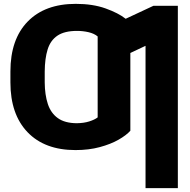

<svg xmlns="http://www.w3.org/2000/svg" viewBox="-20 -757 970 981"><path d="M888.7 -727.5V204.1H723.6V-522.9L646 -486.3V-88.9Q625.5 -65.9 585.7 -43.2Q545.9 -20.5 490 -5.4Q434.1 9.8 365.7 9.8Q208.5 9.8 120.8 -81.5Q33.2 -172.9 33.2 -335.9V-391.6Q33.2 -556.2 121.3 -646.7Q209.5 -737.3 367.2 -737.3Q454.1 -737.3 519.5 -713.9Q585 -690.4 622.1 -661.1L764.2 -727.5ZM373.5 -599.1Q309.6 -599.1 273.7 -575Q237.8 -550.8 223.4 -504.4Q209 -458 208.5 -391.6V-335.9Q209 -272.5 224.4 -225.8Q239.7 -179.2 275.4 -153.6Q311 -127.9 372.1 -127.4Q408.7 -127.9 436.3 -136.7Q463.9 -145.5 479 -157.2V-570.8Q460.9 -585.9 432.4 -592.5Q403.8 -599.1 373.5 -599.1Z"/></svg>

Font: Inter Tight ExtraBold
Style: Regular
Weight: 800
Designer: Rasmus Andersson
Foundry: rsms
Version: Version 3.004; ttfautohint (v1.8.4.7-5d5b)